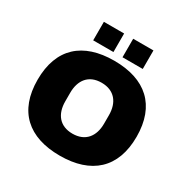

<svg xmlns="http://www.w3.org/2000/svg" viewBox="-196 -1060 1225 1248"><g transform="rotate(30 416.5 -436.5)"><path d="M230 -746H382V-885H230ZM450 -746H602V-885H450ZM416 12C651 12 788 -109 788 -344C788 -579 651 -700 416 -700C181 -700 45 -579 45 -344C45 -109 181 12 416 12ZM416 -153C319 -153 271 -218 271 -312V-376C271 -470 319 -535 416 -535C513 -535 562 -470 562 -376V-312C562 -218 513 -153 416 -153Z"/></g></svg>

Font: Archivo Black
Style: Regular
Weight: 900
Designer: Hector Gatti
Foundry: Omnibus-Type
Version: Version 2.001